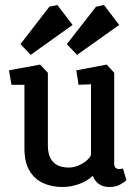

<svg xmlns="http://www.w3.org/2000/svg" viewBox="-20 -746 556 770"><path d="M230 4Q188 4 153.5 -11.5Q119 -27 98.5 -61Q78 -95 78 -151V-406H26L16 -464L141 -487L172 -454V-164Q172 -136 179.5 -118Q187 -100 199.5 -90.5Q212 -81 226.5 -77.5Q241 -74 255 -74Q282 -74 308.5 -89Q335 -104 345 -124V-408L295 -406L286 -464L408 -487L438 -454V-90Q438 -77 444 -72.5Q450 -68 457 -68Q463 -68 467.5 -69Q472 -70 473 -70L487 -24Q481 -17 463 -6.5Q445 4 419 4Q395 4 378 -7Q361 -18 352 -41Q329 -19 296 -7.5Q263 4 230 4ZM103 -526 62 -569 178 -719 210 -726 271 -646ZM289 -526 248 -569 365 -719 397 -726 458 -646Z"/></svg>

Font: Kreon
Style: Regular
Weight: 400
Designer: Julia Petretta
Foundry: Julia Petretta and Eli Heuer
Version: Version 2.002